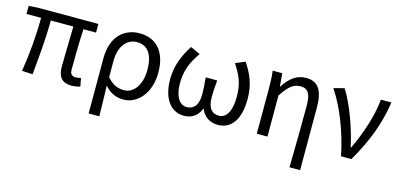

<svg xmlns="http://www.w3.org/2000/svg" viewBox="-68 -980 3318 1603"><g transform="rotate(15 1590.5 -178.5)"><path d="M542 13C573 13 598 7 616 1L603 -69C583 -65 569 -63 560 -63C526 -63 509 -78 509 -116C509 -169 510 -344 517 -468H626V-543H103L25 -538V-468H151C151 -321 137 -153 112 0L204 5C219 -147 235 -315 235 -468H430C428 -348 423 -179 423 -122C423 -35 456 13 542 13Z M741 200H833C832 103 830 34 827 -64C876 -6 932 13 991 13C1105 13 1215 -94 1215 -280C1215 -451 1132 -557 981 -557C849 -557 741 -466 741 -278ZM976 -64C928 -64 880 -76 828 -137V-275C828 -413 898 -480 977 -480C1078 -480 1121 -400 1121 -279C1121 -145 1056 -64 976 -64Z M1513 13C1574 13 1628 -16 1655 -85H1659C1687 -16 1745 13 1807 13C1919 13 1992 -77 1992 -259C1992 -386 1953 -470 1895 -557L1812 -522C1873 -430 1900 -365 1900 -254C1900 -124 1856 -63 1795 -63C1743 -63 1698 -94 1698 -198C1698 -244 1701 -286 1707 -344H1607C1613 -286 1616 -244 1616 -198C1616 -98 1570 -63 1517 -63C1456 -63 1412 -126 1412 -240C1412 -353 1446 -430 1508 -519L1424 -557C1368 -472 1324 -371 1324 -256C1324 -77 1405 13 1513 13Z M2477 200H2569V-344C2569 -482 2526 -557 2421 -557C2341 -557 2282 -515 2227 -429H2225L2216 -543H2133C2140 -486 2141 -438 2141 -394V0H2233V-355C2293 -447 2334 -477 2394 -477C2458 -477 2483 -434 2483 -332C2483 -176 2481 23 2477 200Z M2869 0H2959C3069 -191 3131 -354 3159 -543H3068C3055 -396 2998 -233 2932 -93H2927C2897 -241 2826 -439 2751 -557L2660 -533C2753 -394 2829 -199 2869 0Z"/></g></svg>

Font: Noto Sans CJK JP
Style: Regular
Weight: 400
Designer: Ryoko NISHIZUKA 西塚涼子 (kana, bopomofo & ideographs); Paul D. Hunt (Latin, Greek & Cyrillic); Sandoll Communications 산돌커뮤니
Foundry: Adobe
Version: Version 2.004;hotconv 1.0.118;makeotfexe 2.5.65603